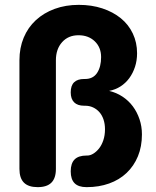

<svg xmlns="http://www.w3.org/2000/svg" viewBox="-20 -760 640 790"><path d="M210 -65Q210 -27 191.5 -8.5Q173 10 135 10Q97 10 78.5 -8.5Q60 -27 60 -65V-512Q60 -563 77.5 -605Q95 -647 127.5 -677Q160 -707 205 -723.5Q250 -740 304 -740Q357 -740 401 -725.5Q445 -711 477 -685Q509 -659 526.5 -622Q544 -585 544 -541Q544 -511 535.5 -485Q527 -459 512 -438.5Q497 -418 476 -404.5Q455 -391 429 -386Q459 -379 484 -362.5Q509 -346 526.5 -322.5Q544 -299 554 -269.5Q564 -240 564 -207Q564 -157 547.5 -117Q531 -77 501 -48.5Q471 -20 429 -5Q387 10 337 10H336Q303 10 287 -6Q271 -22 271 -55Q271 -88 287 -104Q303 -120 336 -120H339Q351 -120 363.5 -127.5Q376 -135 387 -148.5Q398 -162 405 -182.5Q412 -203 412 -228Q412 -250 406 -268Q400 -286 389 -298.5Q378 -311 363 -318Q348 -325 330 -325H326Q299 -325 285 -339Q271 -353 271 -380Q271 -408 285 -421.5Q299 -435 326 -435H330Q363 -435 379.5 -460Q396 -485 396 -525Q396 -565 370 -590Q344 -615 303 -615Q261 -615 235.5 -586.5Q210 -558 210 -512Z"/></svg>

Font: Maple Mono ExtraBold
Style: Regular
Weight: 800
Monospace: yes
Designer: subframe7536
Version: Version 7.000